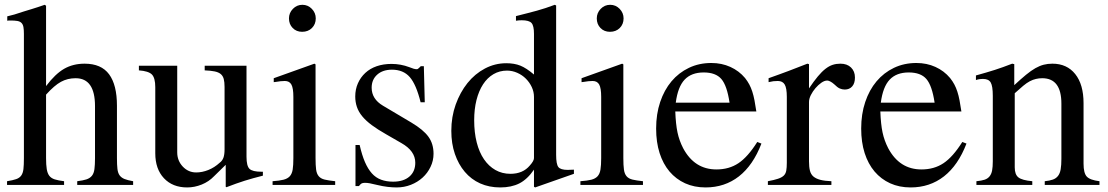

<svg xmlns="http://www.w3.org/2000/svg" viewBox="-20 -782 4687 812"><path d="M174.8 -113.3Q174.8 -85 177.7 -66.9Q180.7 -48.8 188.5 -38.6Q196.3 -28.3 211.4 -23.4Q226.6 -18.6 251 -15.6V0H9.8V-15.6Q34.2 -19.5 48.3 -24.4Q62.5 -29.3 69.8 -39.6Q77.1 -49.8 79.1 -66.9Q81.1 -84 81.1 -113.3V-638.7Q81.1 -656.2 79.1 -667.5Q77.1 -678.7 70.8 -685.1Q64.5 -691.4 53.2 -693.4Q42 -695.3 24.4 -695.3Q14.6 -695.3 10.7 -694.3V-712.9L41 -720.7Q64.5 -728.5 82 -733.9Q99.6 -739.3 114.3 -743.7Q128.9 -748 141.6 -752.4Q154.3 -756.8 168.9 -761.7L174.8 -757.8V-418Q213.9 -469.7 251.5 -491.2Q289.1 -512.7 337.9 -512.7Q408.2 -512.7 441.4 -467.8Q474.6 -422.9 474.6 -335V-113.3Q474.6 -85 476.6 -67.9Q478.5 -50.8 485.8 -40.5Q493.2 -30.3 506.8 -24.9Q520.5 -19.5 543 -15.6V0H306.6V-15.6Q331.1 -18.6 345.7 -23.4Q360.4 -28.3 368.7 -38.6Q377 -48.8 379.4 -66.9Q381.8 -85 381.8 -113.3V-333Q381.8 -451.2 299.8 -451.2Q265.6 -451.2 237.8 -436Q210 -420.9 174.8 -381.8Z M1091.8 -39.1Q1048.8 -28.3 1014.6 -17.6Q980.5 -6.8 937.5 9.8L934.6 7.8V-85L885.7 -37.1Q863.3 -13.7 833 -1.5Q802.7 10.7 771.5 10.7Q710 10.7 673.3 -28.3Q636.7 -67.4 636.7 -133.8V-413.1Q636.7 -452.1 622.6 -466.8Q608.4 -481.4 567.4 -484.4V-503.9H729.5V-137.7Q729.5 -102.5 752.9 -77.6Q776.4 -52.7 809.6 -52.7Q835 -52.7 860.8 -63Q886.7 -73.2 909.2 -93.8Q919.9 -101.6 924.8 -114.7Q929.7 -127.9 929.7 -150.4V-414.1Q929.7 -434.6 926.3 -447.8Q922.9 -460.9 913.6 -468.8Q904.3 -476.6 887.7 -480Q871.1 -483.4 845.7 -484.4V-503.9H1022.5V-119.1Q1022.5 -80.1 1035.2 -67.9Q1047.9 -55.7 1085.9 -55.7H1091.8Z M1314.5 -509.8V-113.3Q1314.5 -83 1316.9 -64.9Q1319.3 -46.9 1328.1 -36.6Q1336.9 -26.4 1353 -22.5Q1369.1 -18.6 1397.5 -15.6V0H1132.8V-15.6Q1162.1 -17.6 1179.2 -22Q1196.3 -26.4 1205.6 -36.6Q1214.8 -46.9 1217.8 -64.9Q1220.7 -83 1220.7 -113.3V-372.1Q1220.7 -409.2 1212.4 -424.3Q1204.1 -439.5 1184.6 -439.5Q1176.8 -439.5 1166.5 -438.5Q1156.2 -437.5 1145.5 -435.5L1137.7 -434.6V-451.2L1309.6 -512.7ZM1258.8 -761.7Q1282.2 -761.7 1298.8 -744.6Q1315.4 -727.5 1315.4 -704.1Q1315.4 -679.7 1299.3 -663.6Q1283.2 -647.5 1257.8 -647.5Q1233.4 -647.5 1217.8 -663.6Q1202.1 -679.7 1202.1 -704.1Q1202.1 -727.5 1218.8 -744.6Q1235.4 -761.7 1258.8 -761.7Z M1758.8 -349.6Q1740.2 -424.8 1712.9 -456.1Q1685.5 -487.3 1637.7 -487.3Q1598.6 -487.3 1575.2 -466.3Q1551.8 -445.3 1551.8 -411.1Q1551.8 -363.3 1599.6 -335L1719.7 -263.7Q1770.5 -233.4 1792 -203.6Q1813.5 -173.8 1813.5 -131.8Q1813.5 -102.5 1800.8 -76.2Q1788.1 -49.8 1767.1 -30.8Q1746.1 -11.7 1717.8 -0.5Q1689.5 10.7 1657.2 10.7Q1639.6 10.7 1619.1 8.3Q1598.6 5.9 1574.2 0Q1554.7 -4.9 1543.9 -6.8Q1533.2 -8.8 1523.4 -8.8Q1513.7 -8.8 1508.8 -5.9Q1503.9 -2.9 1498 4.9H1483.4V-168.9H1501Q1510.7 -126 1523.4 -96.7Q1536.1 -67.4 1552.7 -48.8Q1569.3 -30.3 1591.8 -22Q1614.3 -13.7 1642.6 -13.7Q1686.5 -13.7 1711.4 -35.2Q1736.3 -56.6 1736.3 -93.8Q1736.3 -143.6 1677.7 -176.8L1613.3 -213.9Q1577.1 -234.4 1552.2 -252.9Q1527.3 -271.5 1511.7 -290.5Q1496.1 -309.6 1489.3 -330.1Q1482.4 -350.6 1482.4 -374Q1482.4 -404.3 1493.7 -429.7Q1504.9 -455.1 1524.9 -473.6Q1544.9 -492.2 1573.2 -502Q1601.6 -511.7 1635.7 -511.7Q1674.8 -511.7 1710.9 -498Q1731.4 -489.3 1742.2 -489.3Q1746.1 -489.3 1748 -491.2Q1750 -493.2 1757.8 -500L1758.8 -502H1772.5L1776.4 -349.6Z M2238.3 7.8V-64.5Q2210 -23.4 2176.3 -6.3Q2142.6 10.7 2095.7 10.7Q2048.8 10.7 2010.7 -6.3Q1972.7 -23.4 1945.8 -55.2Q1918.9 -86.9 1903.8 -130.9Q1888.7 -174.8 1888.7 -228.5Q1888.7 -288.1 1907.2 -339.8Q1925.8 -391.6 1957 -430.7Q1988.3 -469.7 2030.8 -492.2Q2073.2 -514.6 2121.1 -514.6Q2155.3 -514.6 2180.7 -504.4Q2206.1 -494.1 2238.3 -466.8V-638.7Q2238.3 -672.9 2228 -684.6Q2217.8 -696.3 2186.5 -696.3Q2179.7 -696.3 2174.3 -695.8Q2168.9 -695.3 2162.1 -694.3V-713.9Q2188.5 -720.7 2210 -726.1Q2231.4 -731.4 2250.5 -736.8Q2269.5 -742.2 2287.6 -748Q2305.7 -753.9 2326.2 -761.7L2332 -758.8V-127Q2332 -87.9 2341.3 -75.7Q2350.6 -63.5 2380.9 -63.5Q2385.7 -63.5 2393.1 -64Q2400.4 -64.5 2407.2 -64.5V-46.9L2243.2 10.7ZM2238.3 -372.1Q2238.3 -393.6 2229 -413.6Q2219.7 -433.6 2204.1 -449.2Q2188.5 -464.8 2167.5 -474.1Q2146.5 -483.4 2124 -483.4Q2092.8 -483.4 2066.9 -468.3Q2041 -453.1 2022.9 -425.3Q2004.9 -397.5 1995.1 -358.9Q1985.4 -320.3 1985.4 -273.4Q1985.4 -221.7 1996.1 -179.7Q2006.8 -137.7 2026.9 -108.4Q2046.9 -79.1 2075.2 -63Q2103.5 -46.9 2138.7 -46.9Q2191.4 -46.9 2220.7 -82Q2238.3 -101.6 2238.3 -113.3Z M2616.2 -509.8V-113.3Q2616.2 -83 2618.7 -64.9Q2621.1 -46.9 2629.9 -36.6Q2638.7 -26.4 2654.8 -22.5Q2670.9 -18.6 2699.2 -15.6V0H2434.6V-15.6Q2463.9 -17.6 2481 -22Q2498 -26.4 2507.3 -36.6Q2516.6 -46.9 2519.5 -64.9Q2522.5 -83 2522.5 -113.3V-372.1Q2522.5 -409.2 2514.2 -424.3Q2505.9 -439.5 2486.3 -439.5Q2478.5 -439.5 2468.3 -438.5Q2458 -437.5 2447.3 -435.5L2439.5 -434.6V-451.2L2611.3 -512.7ZM2560.5 -761.7Q2584 -761.7 2600.6 -744.6Q2617.2 -727.5 2617.2 -704.1Q2617.2 -679.7 2601.1 -663.6Q2585 -647.5 2559.6 -647.5Q2535.2 -647.5 2519.5 -663.6Q2503.9 -679.7 2503.9 -704.1Q2503.9 -727.5 2520.5 -744.6Q2537.1 -761.7 2560.5 -761.7Z M3200.2 -174.8Q3165 -83 3105 -36.1Q3044.9 10.7 2963.9 10.7Q2916 10.7 2877.4 -6.8Q2838.9 -24.4 2811.5 -56.6Q2784.2 -88.9 2769.5 -134.8Q2754.9 -180.7 2754.9 -238.3Q2754.9 -299.8 2772 -350.6Q2789.1 -401.4 2819.8 -438Q2850.6 -474.6 2893.6 -495.1Q2936.5 -515.6 2988.3 -515.6Q3032.2 -515.6 3068.8 -499Q3105.5 -482.4 3130.9 -452.1Q3141.6 -438.5 3148.9 -424.8Q3156.2 -411.1 3161.6 -394.5Q3167 -377.9 3170.9 -357.4Q3174.8 -336.9 3178.7 -310.5H2835.9Q2837.9 -256.8 2845.2 -222.2Q2852.5 -187.5 2869.1 -155.3Q2917 -65.4 3009.8 -65.4Q3063.5 -65.4 3103 -91.8Q3142.6 -118.2 3182.6 -181.6ZM3065.4 -347.7Q3054.7 -419.9 3030.8 -447.8Q3006.8 -475.6 2956.1 -475.6Q2904.3 -475.6 2875.5 -445.3Q2846.7 -415 2837.9 -347.7Z M3230.5 -451.2Q3254.9 -460 3275.4 -467.3Q3295.9 -474.6 3314.9 -481.9Q3334 -489.3 3353 -496.6Q3372.1 -503.9 3394.5 -512.7L3401.4 -510.7V-408.2Q3421.9 -438.5 3438.5 -458.5Q3455.1 -478.5 3470.7 -490.7Q3486.3 -502.9 3501.5 -507.8Q3516.6 -512.7 3534.2 -512.7Q3562.5 -512.7 3579.1 -496.6Q3595.7 -480.5 3595.7 -454.1Q3595.7 -429.7 3584 -416.5Q3572.3 -403.3 3552.7 -403.3Q3542 -403.3 3531.7 -407.7Q3521.5 -412.1 3507.8 -425.8Q3499 -433.6 3491.2 -437.5Q3483.4 -441.4 3478.5 -441.4Q3466.8 -441.4 3453.6 -432.1Q3440.4 -422.9 3428.7 -409.2Q3417 -395.5 3409.2 -379.9Q3401.4 -364.3 3401.4 -350.6V-99.6Q3401.4 -76.2 3405.3 -60.5Q3409.2 -44.9 3419.9 -35.6Q3430.7 -26.4 3449.2 -21.5Q3467.8 -16.6 3496.1 -15.6V0H3227.5V-15.6Q3253.9 -20.5 3270 -25.9Q3286.1 -31.2 3294.4 -39.1Q3302.7 -46.9 3305.2 -60.1Q3307.6 -73.2 3307.6 -93.8V-372.1Q3307.6 -409.2 3298.8 -424.3Q3290 -439.5 3269.5 -439.5Q3258.8 -439.5 3250.5 -438.5Q3242.2 -437.5 3230.5 -434.6Z M4067.4 -174.8Q4032.2 -83 3972.2 -36.1Q3912.1 10.7 3831.1 10.7Q3783.2 10.7 3744.6 -6.8Q3706.1 -24.4 3678.7 -56.6Q3651.4 -88.9 3636.7 -134.8Q3622.1 -180.7 3622.1 -238.3Q3622.1 -299.8 3639.2 -350.6Q3656.2 -401.4 3687 -438Q3717.8 -474.6 3760.7 -495.1Q3803.7 -515.6 3855.5 -515.6Q3899.4 -515.6 3936 -499Q3972.7 -482.4 3998 -452.1Q4008.8 -438.5 4016.1 -424.8Q4023.4 -411.1 4028.8 -394.5Q4034.2 -377.9 4038.1 -357.4Q4042 -336.9 4045.9 -310.5H3703.1Q3705.1 -256.8 3712.4 -222.2Q3719.7 -187.5 3736.3 -155.3Q3784.2 -65.4 3877 -65.4Q3930.7 -65.4 3970.2 -91.8Q4009.8 -118.2 4049.8 -181.6ZM3932.6 -347.7Q3921.9 -419.9 3897.9 -447.8Q3874 -475.6 3823.2 -475.6Q3771.5 -475.6 3742.7 -445.3Q3713.9 -415 3705.1 -347.7Z M4107.4 -462.9Q4153.3 -475.6 4187 -486.3Q4220.7 -497.1 4260.7 -512.7L4269.5 -510.7V-421.9Q4297.9 -448.2 4319.3 -465.8Q4340.8 -483.4 4358.9 -493.7Q4377 -503.9 4394 -508.3Q4411.1 -512.7 4430.7 -512.7Q4492.2 -512.7 4527.3 -468.8Q4562.5 -424.8 4562.5 -345.7V-89.8Q4562.5 -49.8 4576.2 -35.2Q4589.8 -20.5 4629.9 -15.6V0H4398.4V-15.6Q4418.9 -17.6 4432.6 -22.5Q4446.3 -27.3 4454.6 -38.1Q4462.9 -48.8 4465.8 -66.4Q4468.8 -84 4468.8 -110.4V-343.8Q4468.8 -451.2 4387.7 -451.2Q4374 -451.2 4361.3 -448.2Q4348.6 -445.3 4335.4 -438.5Q4322.3 -431.6 4307.1 -418.9Q4292 -406.2 4271.5 -387.7V-74.2Q4271.5 -43.9 4287.1 -31.7Q4302.7 -19.5 4345.7 -15.6V0H4109.4V-15.6Q4130.9 -17.6 4144 -22Q4157.2 -26.4 4165 -36.1Q4172.9 -45.9 4175.8 -61Q4178.7 -76.2 4178.7 -99.6V-377Q4178.7 -418 4169.9 -433.1Q4161.1 -448.2 4137.7 -448.2Q4120.1 -448.2 4107.4 -443.4Z"/></svg>

Font: BabelStone Tibetan
Style: Regular
Weight: 400
Designer: Christopher J. Fynn
Foundry: BabelStone
Version: Version 10.011 October 1, 2023